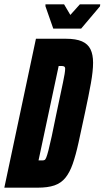

<svg xmlns="http://www.w3.org/2000/svg" viewBox="-37 -867 483 887"><path d="M-17 0 129 -688H267Q314 -688 341.5 -676Q369 -664 381 -639.5Q393 -615 393 -577Q393 -539 383 -483Q373 -427 356 -348Q339 -268 326 -209Q313 -150 299 -110Q285 -70 265 -45.5Q245 -21 214.5 -10.5Q184 0 137 0ZM141 -126H160Q165 -126 169 -128Q173 -130 177 -140Q181 -150 187 -173Q193 -196 202 -237.5Q211 -279 224 -344Q244 -440 254 -486Q264 -532 264 -550Q264 -554 262.5 -556.5Q261 -559 259 -560Q257 -561 254.5 -561.5Q252 -562 250 -562H234ZM209 -735 173 -838V-847H259L288 -798L332 -847H426L425 -838L338 -735Z"/></svg>

Font: Saira UltraCondensed Black
Style: Italic
Weight: 900
Width: 1
Italic angle: -12°
Designer: Hector Gatti with collaboration of the Omnibus-Type team
Foundry: Omnibus-Type
Version: Version 1.101